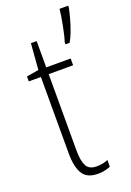

<svg xmlns="http://www.w3.org/2000/svg" viewBox="-148 -815 601 879"><g transform="rotate(-20 152.5 -375.0)"><path d="M177 -24Q193 -24 207.5 -27Q222 -30 232 -35V-2Q220 3 205 6.5Q190 10 171 10Q118 10 97 -24Q76 -58 76 -124V-496H17V-520L76 -530L86 -657H114V-529H233V-496H114V-124Q114 -74 127 -49Q140 -24 177 -24ZM305 -751Q301 -731 293 -701.5Q285 -672 274.5 -644Q264 -616 253 -598H233V-609Q236 -617 241 -637Q246 -657 250.5 -680.5Q255 -704 258.5 -726Q262 -748 263 -760H305Z"/></g></svg>

Font: Noto Sans Telugu Condensed ExtraLight
Style: Regular
Weight: 200
Width: 3
Designer: Jelle Bosma - Monotype Design Team
Foundry: Monotype Imaging Inc.
Version: Version 2.005; ttfautohint (v1.8.4.7-5d5b)